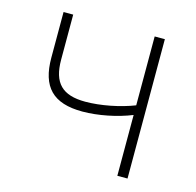

<svg xmlns="http://www.w3.org/2000/svg" viewBox="-83 -606 707 692"><g transform="rotate(15 271.0 -260.0)"><path d="M412 0H450V-520H412V-263C359 -242 288 -228 231 -228C145 -228 108 -265 108 -352V-520H72V-350C72 -241 120 -191 230 -191C288 -191 358 -205 412 -227Z"/></g></svg>

Font: Fixel Text ExtraLight
Style: Regular
Weight: 200
Width: 4
Designer: AlfaBravo + MacPaw
Foundry: Kyrylo Tkachov, Marchela Mozhyna, Serhii Makarenko, Maria Weinstein, Zakhar Kryvoshyya
Version: Version 1.211